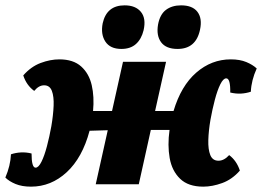

<svg xmlns="http://www.w3.org/2000/svg" viewBox="-46 -689 980 718"><path d="M70 9Q36 9 12 -1Q-12 -11 -26 -25Q-7 -69 -5 -112Q13 -118 32.5 -119Q52 -120 72 -115Q72 -62 87 -62Q98 -62 109 -84Q120 -106 129.5 -142Q139 -178 146 -217Q153 -258 154.5 -293Q156 -328 148 -349Q140 -370 119 -370Q99 -370 82 -349Q53 -370 41 -407Q70 -440 106 -453.5Q142 -467 176 -467Q228 -467 257.5 -440.5Q287 -414 297 -370.5Q307 -327 302 -274H373L414 -458H575L534 -274H603Q631 -368 688 -417.5Q745 -467 817 -467Q851 -467 875 -457Q899 -447 914 -433Q894 -389 892 -346Q874 -340 855 -339Q836 -338 815 -343Q816 -396 800 -396Q789 -396 778 -374Q767 -352 757.5 -316Q748 -280 741 -241Q734 -200 733 -165Q732 -130 740.5 -109Q749 -88 771 -88Q792 -88 811 -109Q839 -88 851 -51Q822 -18 785 -4.5Q748 9 714 9Q658 9 627.5 -20.5Q597 -50 588.5 -98Q580 -146 588 -203Q569 -203 551.5 -203Q534 -203 518 -203L473 0H312L357 -202Q320 -201 289 -200Q262 -99 203.5 -45Q145 9 70 9ZM618 -506Q575 -506 556.5 -531Q538 -556 545 -597Q552 -635 574.5 -652Q597 -669 631 -669Q674 -669 692.5 -644.5Q711 -620 702 -578Q687 -506 618 -506ZM408 -506Q366 -506 348 -533.5Q330 -561 338 -602Q353 -669 420 -669Q461 -669 481 -644.5Q501 -620 491 -576Q483 -543 462.5 -524.5Q442 -506 408 -506Z"/></svg>

Font: Vollkorn ExtraBold
Style: Italic
Weight: 800
Italic angle: -11°
Designer: Friedrich Althausen
Foundry: Friedrich Althausen
Version: Version 5.000; ttfautohint (v1.8.3)